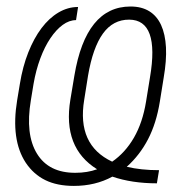

<svg xmlns="http://www.w3.org/2000/svg" viewBox="-20 -573 592 602"><path d="M33.7 -258.2 42.3 -310Q51.1 -364.3 68.7 -408.7Q86.3 -453.1 110.1 -484.7Q133.9 -516.3 163.2 -533.7Q192.5 -551.1 224.8 -551.1L218.4 -509.9Q197.1 -509.9 176.5 -494.9Q155.9 -479.8 138 -453.1Q120 -426.5 106.4 -389.9Q92.7 -353.3 85.2 -310L76.7 -258.2Q58.9 -151.6 95.9 -91.3Q132.8 -30.9 216.3 -31.2Q253.9 -31.2 284.4 -42.3Q175.8 -109.7 200.6 -260.3L213.1 -335.2Q249.3 -552.6 389.2 -552.6Q424 -552.6 448 -537.8Q471.9 -523.1 485.1 -494.5Q498.2 -465.9 500.4 -424.5Q502.5 -383.2 493.3 -329.9L481.2 -254.6Q470.2 -186.4 444.2 -136.5Q418.3 -86.6 377.5 -50.1Q421.9 -39.4 478.7 -39.4L471.9 1.8Q393.5 1.8 332.4 -19.2Q278.8 9.9 211.6 9.9Q159.1 9.9 122.2 -8.2Q85.2 -26.3 60.7 -62.9Q13.5 -134.6 33.7 -258.2ZM331.7 -66.1Q372.5 -94.1 399.9 -141.3Q427.2 -188.6 437.9 -254.3L450.3 -330.6Q480.8 -510.7 385.3 -511.4Q334.5 -511.7 302.7 -467.7Q271 -423.7 256 -335.6L244 -259.9Q220.5 -118.3 331.7 -66.1Z"/></svg>

Font: Inter P Extra Light
Style: Italic
Weight: 200
Italic angle: 9.39999°
Designer: Rasmus Andersson
Foundry: rsms
Version: Version 3.018;git-588b23468